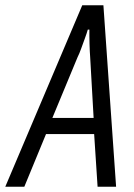

<svg xmlns="http://www.w3.org/2000/svg" viewBox="-64 -706 507 726"><path d="M-44 0 247 -686H327L375 0H305L292 -199H110L28 0ZM134 -260H290L277 -489Q276 -500 275.5 -513Q275 -526 274.5 -540.5Q274 -555 274 -569Q274 -583 274 -594H268Q264 -580 257 -561Q250 -542 243 -522.5Q236 -503 229 -489Z"/></svg>

Font: Archivo ExtraCondensed Light
Style: Italic
Weight: 300
Width: 2
Italic angle: -10°
Designer: Hector Gatti
Foundry: Omnibus-Type
Version: Version 2.001